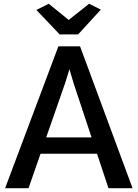

<svg xmlns="http://www.w3.org/2000/svg" viewBox="-20 -996 728 1016"><path d="M131 0H7L289 -751H403.5L681.5 0H554L493.5 -182.5H194.5ZM325.5 -558.5 224.5 -269H464.5L368.5 -558.5L347.5 -630ZM295.5 -814 172.5 -943.5 238 -976 343.5 -890.5 451.5 -976 513.5 -945 393.5 -814Z"/></svg>

Font: Merriweather Sans
Style: Regular
Weight: 400
Designer: Eben Sorkin
Foundry: Eben Sorkin
Version: Version 1.008; ttfautohint (v1.7.19-72a1) -l 8 -r 50 -G 200 